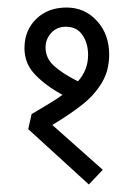

<svg xmlns="http://www.w3.org/2000/svg" viewBox="-20 -476 340 510"><path d="M119 -144 253 -25 216 14 55 -133 64 -173Q129 -211 146 -224Q102 -248 73.5 -277.5Q45 -307 45 -348Q45 -395 76 -425.5Q107 -456 157 -456Q205 -456 237.5 -420.5Q270 -385 270 -331Q270 -289 251 -257Q232 -225 201 -200Q170 -175 119 -144ZM187 -260Q214 -290 214 -330Q214 -361 199 -383Q184 -405 155 -405Q131 -405 116 -388.5Q101 -372 101 -350Q101 -321 124 -300.5Q147 -280 187 -260Z"/></svg>

Font: Cambay Devanagari
Style: Regular
Weight: 400
Designer: Pooja Saxena
Foundry: Pooja Saxena
Version: Version 1.180;PS 001.180;hotconv 1.0.70;makeotf.lib2.5.58329